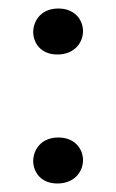

<svg xmlns="http://www.w3.org/2000/svg" viewBox="-20 -413 273 451"><path d="M58 -35C58 -11 74 18 115 18C154 18 175 -9 175 -37C175 -62 157 -90 117 -90C74 -90 58 -58 58 -35ZM58 -338C58 -314 74 -285 115 -285C154 -285 175 -312 175 -340C175 -365 157 -393 117 -393C74 -393 58 -361 58 -338Z"/></svg>

Font: Life Savers
Style: Bold
Weight: 700
Designer: Pablo Impallari, Rodrigo Fuenzalida, Brenda Gallo
Foundry: Pablo Impallari, Rodrigo Fuenzalida, Brenda Gallo
Version: Version 3.000